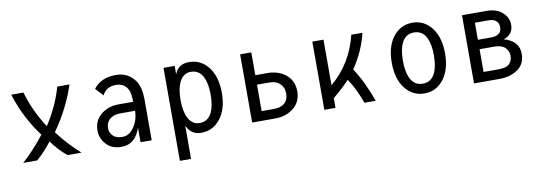

<svg xmlns="http://www.w3.org/2000/svg" viewBox="-56 -921 4215 1489"><g transform="rotate(-10 2051.0 -176.0)"><path d="M63.5 0Q158.2 -85.9 240.2 -191.4Q124.5 -344.7 63.5 -537.1H159.7Q202.1 -388.7 293 -249Q382.8 -385.7 426.3 -537.1H522.5Q461.4 -352.5 346.2 -191.4Q423.8 -87.9 522.5 0H412.6Q344.2 -56.2 293 -128.4Q238.8 -57.1 173.3 0Z M1075.2 0H987.3V-115.7Q946.8 9.8 836.4 9.8Q757.3 9.8 713.4 -42Q673.8 -88.4 673.8 -146Q673.8 -232.4 742.7 -280.8Q796.4 -318.8 869.6 -318.8H984.9Q984.9 -387.2 969.7 -416Q940.9 -470.7 876.5 -470.7Q798.8 -470.7 768.1 -407.2L711.9 -468.8Q771 -546.9 887.7 -546.9Q986.8 -546.9 1040.5 -467.8Q1075.2 -416.5 1075.2 -319.3ZM987.3 -247.6Q930.7 -247.6 871.1 -247.6Q816.4 -247.6 785.2 -218.8Q757.8 -193.4 757.8 -149.9Q757.8 -117.2 779.3 -93.8Q805.7 -64.9 854 -64.9Q905.3 -64.9 938.5 -106.9Q987.3 -167.5 987.3 -247.6Z M1464.8 -470.2Q1405.3 -470.2 1374.5 -407.2Q1349.6 -356 1349.6 -268.6Q1349.6 -181.2 1374.5 -129.9Q1405.3 -66.9 1464.8 -66.9Q1531.2 -66.9 1562 -129.9Q1586.9 -181.2 1586.9 -268.6Q1586.9 -356 1562 -407.2Q1531.2 -470.2 1464.8 -470.2ZM1262.7 -537.1H1350.6V-469.7Q1377.9 -546.9 1464.8 -546.9Q1559.1 -546.9 1618.2 -468.8Q1674.8 -394 1674.8 -268.6Q1674.8 -143.1 1618.2 -68.4Q1559.1 9.8 1464.8 9.8Q1384.3 9.8 1350.6 -67.4V195.3H1262.7Z M1954.1 -282.7V-74.7H2051.8Q2101.6 -74.7 2129.4 -96.2Q2165 -123.5 2165 -177.7Q2165 -226.1 2131.3 -256.8Q2102.5 -282.7 2051.8 -282.7ZM1866.2 0V-537.1H1954.1V-357.4H2051.3Q2129.9 -357.4 2187 -315.4Q2252.9 -266.1 2252.9 -177.7Q2252.9 -87.9 2181.6 -39.1Q2124.5 0 2051.3 0Z M2434.6 0V-537.1H2522.5V-178.2Q2687.5 -316.4 2741.7 -537.1H2829.6Q2794.9 -394.5 2709.5 -269.5Q2786.1 -152.3 2838.9 0H2750Q2710 -115.2 2653.3 -197.8Q2597.2 -137.7 2522.5 -76.7V0Z M3319.8 -129.9Q3344.7 -181.2 3344.7 -268.6Q3344.7 -356 3319.8 -407.2Q3289.1 -470.2 3222.7 -470.2Q3156.2 -470.2 3125.5 -407.2Q3100.6 -356 3100.6 -268.6Q3100.6 -181.2 3125.5 -129.9Q3156.2 -66.9 3222.7 -66.9Q3289.1 -66.9 3319.8 -129.9ZM3069.3 -68.4Q3012.7 -143.1 3012.7 -268.6Q3012.7 -394 3069.3 -468.8Q3128.4 -546.9 3222.7 -546.9Q3316.9 -546.9 3376 -468.8Q3432.6 -394 3432.6 -268.6Q3432.6 -143.1 3376 -68.4Q3316.9 9.8 3222.7 9.8Q3128.4 9.8 3069.3 -68.4Z M3613.3 0V-537.1H3806.2Q3886.2 -537.1 3931.6 -495.1Q3976.1 -454.1 3976.1 -398.4Q3975.6 -321.3 3899.4 -296.9Q4017.6 -264.6 4017.6 -162.1Q4017.6 -81.5 3957 -40Q3897.5 0 3814.9 0ZM3701.7 -253.9V-74.7H3815.4Q3877.9 -74.7 3900.9 -94.7Q3929.7 -119.6 3929.7 -163.1Q3929.7 -202.1 3900.9 -228.5Q3872.6 -253.9 3815.4 -253.9ZM3701.7 -328.1H3805.7Q3843.8 -328.1 3865.7 -343.8Q3888.7 -359.9 3888.7 -396.5Q3888.7 -428.7 3864.7 -447.8Q3845.7 -462.4 3805.7 -462.4H3701.7Z"/></g></svg>

Font: Consola Mono
Style: Book
Weight: 400
Monospace: yes
Designer: Wojciech Kalinowski "wmk69" (wmk69@o2.pl)
Foundry: Wojciech Kalinowski "wmk69" (wmk69@o2.pl)
Version: Version 2.1.0